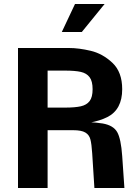

<svg xmlns="http://www.w3.org/2000/svg" viewBox="-20 -940 702 960"><path d="M70 -700H325Q374 -700 433.5 -686Q493 -672 542 -626Q591 -580 591 -494Q591 -392 516.5 -354.5Q442 -317 305 -317V-332Q441 -332 494 -322.5Q547 -313 566 -279.5Q585 -246 591 -160L602 0H452L441 -173Q438 -220 432 -243Q426 -266 406.5 -277.5Q387 -289 346 -289H218V0H70ZM443 -494Q443 -534 428 -554Q413 -574 384 -580.5Q355 -587 305 -587H218V-402H305Q355 -402 384 -408.5Q413 -415 428 -434.5Q443 -454 443 -494ZM355 -920H503L389 -780H289Z"/></svg>

Font: Uncut Sans VF
Style: Regular
Weight: 400
Designer: Kasper Nordkvist
Foundry: Uncut Type
Version: Version 1.100;FEAKit 1.0